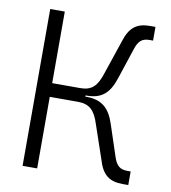

<svg xmlns="http://www.w3.org/2000/svg" viewBox="-79 -765 745 836"><g transform="rotate(10 293.0 -346.5)"><path d="M76.2 0H140.6V-316.4H265.6C316.9 -316.4 340.8 -292 358.9 -234.4L408.7 -88.4C428.2 -20.5 460.4 2.4 520 2.4H543.9V-57.6H528.3C496.1 -57.6 480 -72.3 468.3 -107.9L422.9 -245.1C401.4 -311.5 367.7 -344.2 298.3 -344.2H293V-349.6H298.3C366.2 -349.6 398.4 -382.3 419.9 -448.7L465.3 -585.9C477.1 -621.6 492.7 -635.7 525.4 -635.7H541V-696.3H518.1C459 -696.3 426.8 -673.3 406.7 -605.5L357.4 -459.5C338.9 -400.9 315.4 -377 265.6 -377H140.6V-693.4H76.2Z"/></g></svg>

Font: Cascadia Mono Light
Style: Regular
Weight: 300
Monospace: yes
Designer: Aaron Bell
Foundry: Saja Typeworks
Version: Version 2404.023